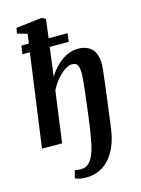

<svg xmlns="http://www.w3.org/2000/svg" viewBox="-153 -902 910 1241"><g transform="rotate(-15 302.0 -282.0)"><path d="M267 254Q242 254 221.8 250.2Q201.5 246.5 192 239L205.5 188.5Q214 190.5 224 192Q234 193.5 244.5 193.5Q277 193.5 298 174Q319 154.5 332.2 122Q345.5 89.5 353.2 50.2Q361 11 367 -28.5Q369 -39 373 -67Q377 -95 381.8 -133.8Q386.5 -172.5 391.8 -214.8Q397 -257 401.5 -296Q406 -335 408.5 -364.2Q411 -393.5 410.5 -405Q410 -433.5 405 -449Q400 -464.5 390 -470.8Q380 -477 364.5 -477Q347 -477 327 -466.2Q307 -455.5 287 -436.5Q267 -417.5 249.2 -393.5Q231.5 -369.5 217.5 -342.5L171 0H36.5L122 -622.5H72L80.5 -678.5H130L139 -741.5L72.5 -760.5L79.5 -797L252 -817.5L278.5 -804L262.5 -678.5H389.5L382 -622.5H255L230 -431Q247.5 -458.5 269 -482.8Q290.5 -507 315.8 -525.2Q341 -543.5 369.5 -553.8Q398 -564 429 -564Q484 -564 518 -531.8Q552 -499.5 552 -421Q552 -414 548.5 -383.8Q545 -353.5 539.8 -309.8Q534.5 -266 528.2 -217.5Q522 -169 516.2 -124Q510.5 -79 506 -46.5Q501.5 -14 500 -3Q487.5 82.5 454.2 139.8Q421 197 373 225.5Q325 254 267 254Z"/></g></svg>

Font: Merriweather 28pt
Style: Bold Italic
Weight: 700
Italic angle: -7.8°
Version: Version 2.101